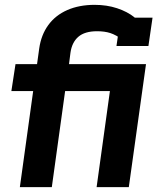

<svg xmlns="http://www.w3.org/2000/svg" viewBox="-20 -773 661 793"><path d="M62 0 117 -397H27L44 -508H133L142 -573Q150 -629 179.5 -669.5Q209 -710 258 -731.5Q307 -753 371 -753Q421 -753 463.5 -739Q506 -725 536 -701L489 -607Q459 -629 435.5 -636.5Q412 -644 381 -644Q330 -644 303.5 -621Q277 -598 271 -555L265 -508H377L360 -397H249L194 0ZM379 0 434 -397H349L365 -508H583L512 0ZM461 -583 478 -700H610L593 -583Z"/></svg>

Font: Finlandica SemiBold
Style: Italic
Weight: 600
Italic angle: -8°
Designer: Niklas Ekholm, Juho Hiilivirta, Jaakko Suomalainen
Foundry: Helsinki Type Studio
Version: Version 1.063